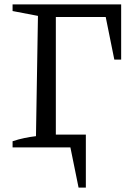

<svg xmlns="http://www.w3.org/2000/svg" viewBox="-20 -668 618 870"><path d="M529 -648V-398H498L459 -591H233V-58H369V182H336L299 0H37V-28Q64 -37 90.5 -42.5Q117 -48 143 -51L152 -596L37 -618V-648Z"/></svg>

Font: Piazzolla
Style: Regular
Weight: 400
Designer: Juan Pablo del Peral
Foundry: Huerta Tipografica
Version: Version 1.330